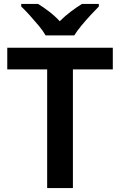

<svg xmlns="http://www.w3.org/2000/svg" viewBox="-20 -957 611 977"><path d="M351 0H220V-604H17V-714H554V-604H351ZM212 -777Q199 -800 176.5 -827Q154 -854 130.5 -880Q107 -906 88 -924V-937H174Q200 -921 229.5 -898.5Q259 -876 284 -849Q311 -876 341 -898.5Q371 -921 397 -937H483V-924Q465 -906 441 -880Q417 -854 394.5 -827Q372 -800 358 -777Z"/></svg>

Font: Noto Sans Kawi SemiBold
Style: Regular
Weight: 600
Designer: Fadhl Haqq
Version: Version 1.000